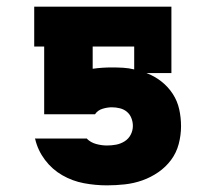

<svg xmlns="http://www.w3.org/2000/svg" viewBox="-20 -550 640 578"><path d="M302 8Q267 8 232.5 1.5Q198 -5 167.5 -22.5Q137 -40 115.5 -68.5Q94 -97 86 -131L85 -133H242V-132Q253 -121 269.5 -116.5Q286 -112 302 -112Q316 -112 329.5 -114.5Q343 -117 355 -124.5Q367 -132 373.5 -144.5Q380 -157 380 -171Q380 -183 375.5 -194.5Q371 -206 362 -213.5Q353 -221 341 -224Q329 -227 317 -227Q303 -227 288.5 -222.5Q274 -218 266 -206H113V-410H83V-530H496V-330H421Q445 -321 465.5 -305Q486 -289 500 -267.5Q514 -246 519.5 -221Q525 -196 525 -170Q525 -143 518 -116.5Q511 -90 495 -68.5Q479 -47 456.5 -31.5Q434 -16 408.5 -7Q383 2 356 5Q329 8 302 8ZM384 -341V-410H259V-343Q273 -345 287.5 -346Q302 -347 317 -347Q334 -347 351 -346Q368 -345 384 -341Z"/></svg>

Font: Iosevka Curly Slab HvEx
Style: Regular
Weight: 900
Width: 7
Monospace: yes
Designer: Belleve Invis
Foundry: Belleve Invis
Version: Version 11.1.0; ttfautohint (v1.8.3)